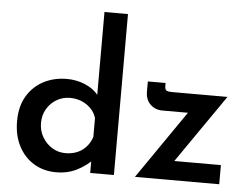

<svg xmlns="http://www.w3.org/2000/svg" viewBox="-54 -849 1203 928"><g transform="rotate(5 547.5 -385.0)"><path d="M250 11Q190 11 143 -17Q96 -45 68.5 -97Q41 -149 41 -219Q41 -290 70.5 -340Q100 -390 150.5 -416.5Q201 -443 264 -443Q310 -443 352 -425.5Q394 -408 419 -376L416 -338V-781H530V0H415V-95L426 -67Q395 -34 350.5 -11.5Q306 11 250 11ZM286 -85Q335 -85 368 -109Q401 -133 415 -175V-266Q404 -304 368.5 -328.5Q333 -353 286 -353Q252 -353 222.5 -336Q193 -319 175 -289Q157 -259 157 -220Q157 -183 175 -152Q193 -121 222.5 -103Q252 -85 286 -85ZM736 -331Q702 -331 678 -353.5Q654 -376 654 -416V-465H740V-451Q740 -433 748 -428.5Q756 -424 774 -424H1044L799 -70L777 -93H1041V0H632L883 -364L900 -331Z"/></g></svg>

Font: Reem Kufi Fun Medium
Style: Regular
Weight: 500
Designer: Khaled Hosny
Version: Version 1.005